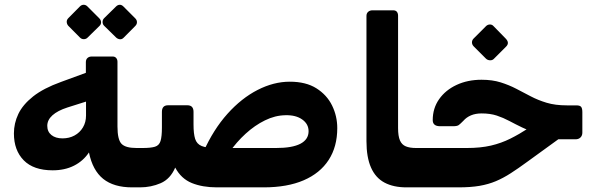

<svg xmlns="http://www.w3.org/2000/svg" viewBox="-20 -794 2548 820"><path d="M544.2 6.2Q466 6.2 420.7 -30.1Q375.5 -66.5 359.9 -142.9Q335.5 -106.4 296.1 -86.5Q256.7 -66.6 205 -66.6Q123.3 -66.6 81.3 -109.4Q39.4 -152.2 39.4 -224.2Q39.4 -267.4 58.3 -307.2Q77.3 -347.1 121.4 -382.1Q165.6 -417 240.4 -444L346.7 -483V-528.5Q346.7 -540 353.6 -546.3Q360.5 -552.6 371.6 -552.6H461.4Q471 -552.6 476.4 -546.1Q481.7 -539.6 481.7 -530.4V-253.7Q481.7 -198.2 498.7 -180.1Q515.7 -161.9 562.9 -161.9H589.4Q596 -161.9 599.8 -157.1Q603.6 -152.4 603.6 -145.7V-21.5Q603.6 6.2 574.4 6.2ZM247 -203Q275.6 -203 298.2 -215.3Q320.9 -227.6 334.1 -249.7Q347.4 -271.9 347.4 -300.4V-360.1L267.7 -334.9Q226 -321.4 203.9 -301.5Q181.9 -281.6 181.9 -256.6Q181.9 -231.6 199.6 -217.3Q217.4 -203 247 -203ZM353.5 -632.9Q347.6 -627 338.2 -626.7Q328.7 -626.4 321.2 -633.9L271.5 -684Q265.6 -690.9 265 -699.8Q264.4 -708.7 271.5 -716.2L321.2 -766.4Q328.7 -773.9 337.9 -773.6Q347 -773.2 353.5 -766.4L403.6 -716.2Q411.1 -709.1 411.6 -699.5Q412.1 -689.9 404.6 -683ZM508 -632.9Q500.9 -625.4 491.7 -626.4Q482.6 -627.4 475.7 -633.9L424.6 -684Q418.1 -690.5 418.1 -700.1Q418.1 -709.7 424.6 -716.2L475.7 -766.4Q482.6 -773.2 491.1 -773.6Q499.5 -773.9 507 -766.4L557.1 -716.2Q564.6 -709.1 564.9 -699.8Q565.2 -690.5 557.7 -683Z M577.8 6.2Q569.3 6.2 564.1 2.4Q559 -1.4 559 -12.9V-135.6Q559 -149.6 567 -155.7Q575 -161.9 589 -161.9Q624 -161.9 641.9 -167.4Q659.8 -172.9 665.6 -191.8Q671.5 -210.7 671.5 -249.5V-316.2Q671.5 -344.4 697.8 -344.4H780.2Q806.5 -344.4 806.5 -316.2V-262Q806.5 -222.9 813.4 -200.9Q820.4 -179 841.2 -170.4Q862 -161.9 902.6 -161.9H1159Q1228.2 -161.9 1263.1 -180.1Q1297.9 -198.4 1297.9 -233.7Q1297.9 -264.5 1270.6 -283.8Q1243.4 -303.1 1199 -301.9Q1154.9 -301.3 1111.5 -279.9Q1068.1 -258.6 1029.1 -223Q990 -187.4 958.5 -142.1L848.9 -145.9Q891.6 -241.2 951.5 -308Q1011.4 -374.7 1080.2 -409.9Q1149 -445.1 1217.7 -445.1Q1286.6 -445.1 1331.4 -416.8Q1376.2 -388.5 1398.3 -343.3Q1420.4 -298.1 1420.4 -246.9Q1420.4 -167.5 1383.7 -110.9Q1347 -54.2 1276.9 -24Q1206.9 6.2 1105.9 6.2H906.3Q844.9 6.2 799.2 -12.3Q753.6 -30.8 728.3 -78.3Q707.5 -29.6 666.3 -11.7Q625 6.2 577.8 6.2Z M1770.1 6.2H1715.9Q1660.4 6.2 1622.2 -14.1Q1584 -34.4 1564.6 -78.3Q1545.1 -122.1 1545.1 -191.3V-726.2Q1545.1 -737.2 1552.4 -743.6Q1559.6 -750 1571.1 -750H1659Q1670.1 -750 1675.1 -743.5Q1680.1 -737 1680.1 -727V-246.9Q1680.1 -212.7 1688.1 -194.3Q1696.1 -175.9 1713.2 -168.9Q1730.2 -161.9 1757 -161.9H1785.1Q1800.1 -161.9 1800.1 -146.9V-23.8Q1800.1 6.2 1770.1 6.2Z M1770 6.2Q1755 6.2 1755 -8.8V-131.9Q1755 -161.9 1785 -161.9H1973.9Q2032.2 -161.9 2076.6 -172.2Q2120.9 -182.6 2159.4 -201.8Q2197.9 -221 2238.1 -247.2L2318.6 -299.4L2416 -236.5L2231.7 -102.9Q2192.6 -74.2 2160.9 -53.9Q2129.2 -33.5 2097.7 -20.2Q2066.1 -6.9 2028.1 -0.3Q1990.1 6.2 1938.1 6.2ZM2362.9 -199.1V-217.7Q2312.9 -217.7 2275.9 -226.7Q2239 -235.6 2210.1 -249.6Q2181.2 -263.5 2155.4 -277.3Q2129.6 -291.1 2101.6 -300.4Q2073.5 -309.6 2036.9 -309.6Q2011.1 -309.6 1991.6 -301.4Q1972.1 -293.2 1959 -278.1Q1946.2 -265.1 1939.4 -260Q1932.5 -254.9 1914.9 -254.9H1859.8Q1828.1 -254.9 1828.1 -281.1Q1828.1 -331.6 1855.4 -370.4Q1882.6 -409.2 1929.9 -431.3Q1977.2 -453.4 2036.5 -453.4Q2082.7 -453.4 2118.2 -442.2Q2153.7 -431.1 2184.7 -415Q2215.6 -398.9 2246.7 -382.6Q2277.9 -366.2 2314.7 -355.1Q2351.6 -344 2400.6 -344H2441.4Q2457.2 -344 2462.2 -337.2Q2467.1 -330.5 2467.1 -315.2V-227.4Q2467.1 -214.9 2459.2 -207Q2451.4 -199.1 2437.9 -199.1ZM2089 -542.5Q2082.5 -536 2072.4 -536.5Q2062.4 -537 2055.5 -543.5L2002.9 -596.1Q1995.7 -603.6 1995.7 -613.1Q1995.7 -622.5 2002.9 -629.6L2055.5 -682.2Q2062.4 -689.1 2071.9 -689.4Q2081.5 -689.7 2088 -682.2L2139.4 -629.6Q2157.6 -611.1 2141.6 -595.1Z"/></svg>

Font: Rubik Light
Style: Italic
Weight: 300
Italic angle: -12°
Designer: Hubert and Fischer
Foundry: Hubert and Fischer
Version: Version 2.300;gftools[0.9.30]